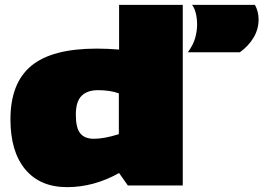

<svg xmlns="http://www.w3.org/2000/svg" viewBox="-20 -760 1084 790"><path d="M506 3 470 -48Q366 10 256 10Q145 10 84 -63Q23 -136 23 -269Q23 -418 108.5 -489Q194 -560 378 -560Q423 -560 470 -556V-740H732V3ZM469 -208V-376Q449 -383 427.5 -386Q406 -389 384 -389Q339 -389 315.5 -365.5Q292 -342 292 -288Q292 -233 310.5 -211Q329 -189 366 -189Q409 -189 469 -208ZM753 -545Q775 -575 783 -603.5Q791 -632 791 -660Q791 -684 785.5 -706Q780 -728 770 -740H1029Q1044 -712 1044 -680Q1044 -640 1023.5 -605.5Q1003 -571 967 -545Z"/></svg>

Font: Georama Expanded Black
Style: Regular
Weight: 900
Width: 7
Designer: Jean-Baptiste Levee
Foundry: Production Type
Version: Version 1.000